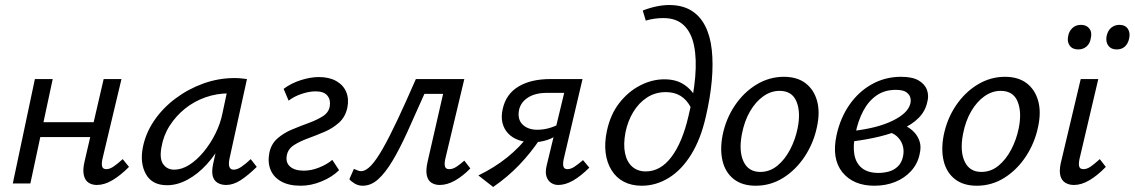

<svg xmlns="http://www.w3.org/2000/svg" viewBox="-20 -731 4521 765"><path d="M366 6Q347 6 333 -3Q319 -12 314 -33Q309 -54 317 -88L393 -416H464L388 -97Q384 -78 387 -67.5Q390 -57 404 -57Q417 -57 432.5 -67.5Q448 -78 469 -97L494 -66Q460 -32 428 -13Q396 6 366 6ZM31 0 119 -416H190L101 0ZM102 -185 115 -244H392L379 -185Z M646 7Q586 7 561.5 -37Q537 -81 549 -143Q560 -200 594 -250Q628 -300 678.5 -338Q729 -376 789.5 -398Q850 -420 915 -420Q931 -420 942.5 -418.5Q954 -417 964 -416L894 -97Q886 -55 911 -55Q925 -55 942 -66.5Q959 -78 979 -97L1003 -66Q967 -31 938 -12.5Q909 6 881 6Q861 6 846.5 -3Q832 -12 827.5 -30Q823 -48 829 -77L866 -243L907 -277Q894 -218 867 -167Q840 -116 804 -76.5Q768 -37 727 -15Q686 7 646 7ZM674 -55Q704 -55 734 -74Q764 -93 791 -125.5Q818 -158 838 -198Q858 -238 866 -278L889 -386L927 -356Q919 -358 910 -358.5Q901 -359 893 -359Q843 -359 798 -343Q753 -327 717 -298Q681 -269 656 -230Q631 -191 623 -143Q615 -98 630.5 -76.5Q646 -55 674 -55Z M1178 9Q1131 9 1100.5 -8Q1070 -25 1058 -54.5Q1046 -84 1053 -121Q1060 -157 1085 -179Q1110 -201 1143.5 -215Q1177 -229 1210 -241Q1243 -253 1266.5 -268Q1290 -283 1294 -308Q1298 -334 1284 -350.5Q1270 -367 1238 -367Q1212 -367 1182 -357Q1152 -347 1130 -330L1110 -377Q1141 -400 1179.5 -412Q1218 -424 1250 -424Q1292 -424 1320 -408Q1348 -392 1359.5 -364.5Q1371 -337 1364 -302Q1356 -265 1331 -242.5Q1306 -220 1273.5 -206Q1241 -192 1208 -180Q1175 -168 1151.5 -153Q1128 -138 1123 -113Q1117 -84 1135.5 -67.5Q1154 -51 1191 -51Q1220 -51 1251.5 -63.5Q1283 -76 1304 -94L1331 -53Q1304 -26 1262 -8.5Q1220 9 1178 9Z M1425 9Q1408 9 1393.5 0.5Q1379 -8 1372 -17L1390 -58Q1398 -55 1405 -52Q1412 -49 1418 -49Q1437 -49 1458 -71Q1479 -93 1505 -138.5Q1531 -184 1563.5 -253Q1596 -322 1637 -416H1789L1776 -357H1671Q1634 -273 1603 -205Q1572 -137 1543.5 -89.5Q1515 -42 1486.5 -16.5Q1458 9 1425 9ZM1732 6Q1713 6 1699 -3Q1685 -12 1680.5 -32.5Q1676 -53 1684 -88L1759 -416H1830L1754 -97Q1750 -78 1753 -67.5Q1756 -57 1770 -57Q1784 -57 1798.5 -66.5Q1813 -76 1830 -91L1854 -60Q1825 -30 1793.5 -12Q1762 6 1732 6Z M2204 6Q2188 6 2175 -3Q2162 -12 2157 -29Q2152 -46 2158 -71L2228 -361H2159Q2113 -361 2084 -342.5Q2055 -324 2048 -293Q2041 -255 2062.5 -234.5Q2084 -214 2121 -214Q2149 -214 2176 -223Q2203 -232 2226 -247L2217 -206Q2190 -183 2161 -173.5Q2132 -164 2103 -164Q2071 -164 2046 -173Q2021 -182 2004.5 -199.5Q1988 -217 1982 -241.5Q1976 -266 1983 -297Q1996 -356 2045.5 -386Q2095 -416 2173 -416H2301L2226 -97Q2222 -78 2225 -67.5Q2228 -57 2241 -57Q2254 -57 2268.5 -66.5Q2283 -76 2303 -93L2328 -63Q2295 -30 2264 -12Q2233 6 2204 6ZM1945 14 1886 -32Q1950 -63 2001 -104Q2052 -145 2090 -196L2131 -176Q2094 -121 2048.5 -73.5Q2003 -26 1945 14Z M2537 9Q2496 9 2465.5 -7Q2435 -23 2416.5 -53Q2398 -83 2393 -122.5Q2388 -162 2398 -209Q2412 -275 2447.5 -320.5Q2483 -366 2530.5 -390.5Q2578 -415 2627 -415Q2675 -415 2707 -393Q2739 -371 2756 -336L2732 -304Q2716 -334 2691.5 -349Q2667 -364 2633 -364Q2591 -364 2558 -342.5Q2525 -321 2503 -284.5Q2481 -248 2472 -203Q2463 -155 2470.5 -120Q2478 -85 2499.5 -66.5Q2521 -48 2553 -48Q2612 -48 2655.5 -106Q2699 -164 2723 -268Q2744 -353 2750 -424.5Q2756 -496 2745.5 -548.5Q2735 -601 2705 -630Q2675 -659 2623 -659Q2605 -659 2587.5 -656.5Q2570 -654 2553 -649L2541 -689Q2569 -700 2596 -705.5Q2623 -711 2646 -711Q2698 -711 2733.5 -689.5Q2769 -668 2789.5 -628Q2810 -588 2816 -532.5Q2822 -477 2816 -409.5Q2810 -342 2792 -265Q2772 -177 2734 -115.5Q2696 -54 2645 -22.5Q2594 9 2537 9Z M2991 9Q2937 9 2903.5 -17.5Q2870 -44 2859 -89.5Q2848 -135 2859 -192Q2872 -257 2907.5 -310Q2943 -363 2994 -394Q3045 -425 3103 -425Q3156 -425 3189.5 -399.5Q3223 -374 3235.5 -329Q3248 -284 3235 -225Q3222 -162 3187 -108.5Q3152 -55 3101.5 -23Q3051 9 2991 9ZM3009 -46Q3047 -46 3077 -70.5Q3107 -95 3128 -135Q3149 -175 3158 -220Q3171 -284 3153.5 -326.5Q3136 -369 3086 -369Q3052 -369 3021.5 -347.5Q2991 -326 2968.5 -287.5Q2946 -249 2936 -197Q2923 -129 2942.5 -87.5Q2962 -46 3009 -46Z M3464 9Q3380 9 3336.5 -44.5Q3293 -98 3313 -192Q3328 -261 3364.5 -313.5Q3401 -366 3454 -395.5Q3507 -425 3570 -425Q3615 -425 3640 -410.5Q3665 -396 3673.5 -372.5Q3682 -349 3674 -322Q3666 -287 3640 -261Q3614 -235 3574 -217Q3534 -199 3484.5 -187Q3435 -175 3380 -168L3376 -209Q3475 -220 3536.5 -250Q3598 -280 3607 -318Q3610 -328 3607.5 -340.5Q3605 -353 3592 -363Q3579 -373 3549 -373Q3505 -373 3473 -351Q3441 -329 3420 -290Q3399 -251 3388 -197Q3378 -151 3384 -116Q3390 -81 3414 -61.5Q3438 -42 3480 -42Q3501 -42 3521.5 -47.5Q3542 -53 3557.5 -68Q3573 -83 3578 -108Q3583 -131 3576.5 -152Q3570 -173 3553.5 -188Q3537 -203 3510 -207L3561 -240Q3576 -236 3593.5 -226.5Q3611 -217 3624.5 -202Q3638 -187 3644.5 -166Q3651 -145 3644 -116Q3636 -78 3610 -49.5Q3584 -21 3546.5 -6Q3509 9 3464 9Z M3872 9Q3818 9 3784.5 -17.5Q3751 -44 3740 -89.5Q3729 -135 3740 -192Q3753 -257 3788.5 -310Q3824 -363 3875 -394Q3926 -425 3984 -425Q4037 -425 4070.5 -399.5Q4104 -374 4116.5 -329Q4129 -284 4116 -225Q4103 -162 4068 -108.5Q4033 -55 3982.5 -23Q3932 9 3872 9ZM3890 -46Q3928 -46 3958 -70.5Q3988 -95 4009 -135Q4030 -175 4039 -220Q4052 -284 4034.5 -326.5Q4017 -369 3967 -369Q3933 -369 3902.5 -347.5Q3872 -326 3849.5 -287.5Q3827 -249 3817 -197Q3804 -129 3823.5 -87.5Q3843 -46 3890 -46Z M4259 6Q4239 6 4224.5 -3Q4210 -12 4205 -30.5Q4200 -49 4206 -79L4286 -416H4356L4281 -97Q4277 -78 4280 -67.5Q4283 -57 4297 -57Q4311 -57 4326 -67.5Q4341 -78 4362 -97L4386 -66Q4353 -32 4321 -13Q4289 6 4259 6ZM4276 -534Q4253 -534 4242 -549.5Q4231 -565 4236 -587Q4239 -606 4252.5 -619Q4266 -632 4287 -632Q4309 -632 4320.5 -617Q4332 -602 4326 -578Q4323 -558 4309.5 -546Q4296 -534 4276 -534ZM4429 -534Q4407 -534 4396 -549Q4385 -564 4389 -587Q4394 -610 4408 -621Q4422 -632 4440 -632Q4463 -632 4473.5 -616.5Q4484 -601 4479 -578Q4475 -558 4462.5 -546Q4450 -534 4429 -534Z"/></svg>

Font: Ysabeau Infant Medium
Style: Italic
Weight: 500
Italic angle: -12°
Designer: Christian Thalmann (Catharsis Fonts)
Version: Version 2.001;gftools[0.9.30]; featfreeze: ss01,ss02,lnum